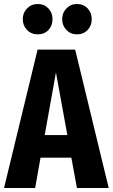

<svg xmlns="http://www.w3.org/2000/svg" viewBox="-29 -941 564 961"><path d="M160.2 -769Q127.9 -769 106.4 -791Q85 -813 85 -845.2Q85 -877 106.4 -898.9Q127.9 -920.9 160.2 -920.9Q192.4 -920.9 213.1 -899.2Q233.9 -877.4 233.9 -845.2Q233.9 -812.5 213.4 -790.8Q192.9 -769 160.2 -769ZM356 -769Q324.7 -769 303.5 -791Q282.2 -813 282.2 -845.2Q282.2 -877 303.5 -898.9Q324.7 -920.9 356 -920.9Q388.7 -920.9 409.4 -899.2Q430.2 -877.4 430.2 -845.2Q430.2 -812.5 409.4 -790.8Q388.7 -769 356 -769ZM356 0 328.1 -151.9H173.8L147 0H-8.8L159.2 -692.9H347.2L515.1 0ZM194.8 -265.1H308.1L251 -578.1Z"/></svg>

Font: Fira Sans Compressed
Style: Bold
Weight: 700
Width: 1
Designer: Carrois Corporate & Edenspiekermann AG
Foundry: Carrois Corporate GbR & Edenspiekermann AG
Version: Version 4.203;PS 004.203;hotconv 1.0.88;makeotf.lib2.5.64775